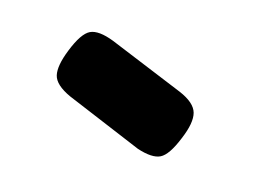

<svg xmlns="http://www.w3.org/2000/svg" viewBox="-44 -800 480 353"><g transform="rotate(20 195.5 -623.5)"><path d="M242 -537 92 -585Q61 -596 55.5 -613Q50 -630 60 -663Q71 -700 85.5 -708.5Q100 -717 131 -708L278 -662Q309 -652 315.5 -634.5Q322 -617 311 -583Q300 -547 286 -538.5Q272 -530 242 -537Z"/></g></svg>

Font: Fredoka SemiCondensed SemiBold
Style: Regular
Weight: 600
Width: 4
Designer: Ben Nathan
Foundry: Milena B. Brandão, Ben Nathan
Version: Version 2.001